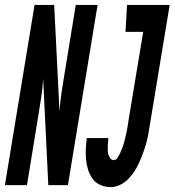

<svg xmlns="http://www.w3.org/2000/svg" viewBox="-63 -755 712 783"><path d="M-43 0 78 -735H158L179 -313L180 -301Q182 -336 187 -371Q192 -406 198 -441L246 -735H335L214 0H134L113 -434Q111 -399 106 -364Q101 -329 95 -294L47 0ZM389 8Q366 8 346.5 -0.5Q327 -9 315 -25.5Q303 -42 296.5 -62Q290 -82 288 -104Q286 -126 287 -148Q288 -170 291 -192H379Q378 -183 377.5 -174.5Q377 -166 376.5 -157.5Q376 -149 376.5 -140Q377 -131 379.5 -123.5Q382 -116 387.5 -109Q393 -102 401 -102Q410 -102 415.5 -110.5Q421 -119 425 -127Q429 -135 432.5 -143.5Q436 -152 439 -160.5Q442 -169 444 -177.5Q446 -186 448 -194.5Q450 -203 452 -211.5Q454 -220 455.5 -228.5Q457 -237 458.5 -245.5Q460 -254 461 -263L521 -625H449L455 -735H629L548 -245Q545 -226 541.5 -206.5Q538 -187 532.5 -168Q527 -149 520 -130Q513 -111 505 -93Q497 -75 486 -57.5Q475 -40 460 -25Q445 -10 426.5 -1Q408 8 389 8Z"/></svg>

Font: Iosevka XBd Ex Obl
Style: Regular
Weight: 800
Width: 7
Italic angle: -9°
Monospace: yes
Designer: Belleve Invis
Foundry: Belleve Invis
Version: Version 32.5.0; ttfautohint (v1.8.4)